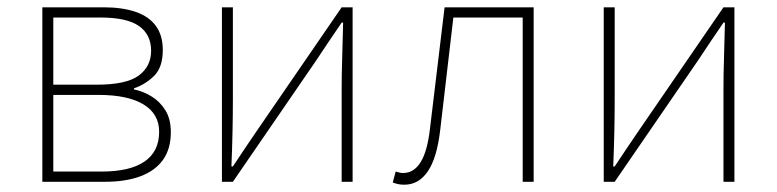

<svg xmlns="http://www.w3.org/2000/svg" viewBox="-20 -498 2128 526"><path d="M96 0V-478H264Q315 -478 351.5 -465.5Q388 -453 407 -427Q426 -401 426 -361Q426 -314 402.5 -290.5Q379 -267 347 -256V-253Q372 -248 395 -234Q418 -220 433 -196Q448 -172 448 -136Q448 -90 426.5 -60Q405 -30 364.5 -15Q324 0 268 0ZM126 -266H245Q326 -266 360 -291Q394 -316 394 -359Q394 -403 361 -426.5Q328 -450 255 -450H126ZM126 -28H258Q336 -28 376 -55.5Q416 -83 416 -137Q416 -186 373 -212Q330 -238 250 -238H126Z M588 0V-478H618V-224Q618 -184 617 -137Q616 -90 614 -42H618Q633 -65 653 -94.5Q673 -124 688 -146L916 -478H946V0H916V-254Q916 -294 917.5 -341Q919 -388 920 -436H916Q901 -414 881 -384.5Q861 -355 846 -332L618 0Z M1088 8Q1078 8 1071 6.5Q1064 5 1056 2L1064 -28Q1069 -27 1073.5 -25.5Q1078 -24 1084 -24Q1114 -24 1132.5 -54Q1151 -84 1158 -146Q1168 -229 1178 -312Q1188 -395 1198 -478H1442V0H1412V-450H1222Q1213 -373 1204 -296Q1195 -219 1186 -142Q1177 -65 1152 -28.5Q1127 8 1088 8Z M1634 0V-478H1664V-224Q1664 -184 1663 -137Q1662 -90 1660 -42H1664Q1679 -65 1699 -94.5Q1719 -124 1734 -146L1962 -478H1992V0H1962V-254Q1962 -294 1963.5 -341Q1965 -388 1966 -436H1962Q1947 -414 1927 -384.5Q1907 -355 1892 -332L1664 0Z"/></svg>

Font: Source Sans 3 VF
Style: Regular
Weight: 200
Designer: Paul D. Hunt
Foundry: Adobe
Version: Version 3.046;hotconv 1.0.118;makeotfexe 2.5.65603